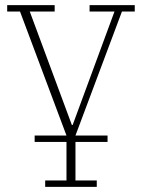

<svg xmlns="http://www.w3.org/2000/svg" viewBox="-20 -528 553 748"><path d="M156 175H239V25H115V0H239L58 -483H8V-508H193V-483H96L260 -41H263L426 -483H329V-508H505V-483H455L274 0H399V25H274V175H357V200H156Z"/></svg>

Font: IBM Plex Serif ExtraLight
Style: Regular
Weight: 200
Designer: Mike Abbink, Paul van der Laan, Pieter van Rosmalen
Foundry: Bold Monday
Version: Version 2.5